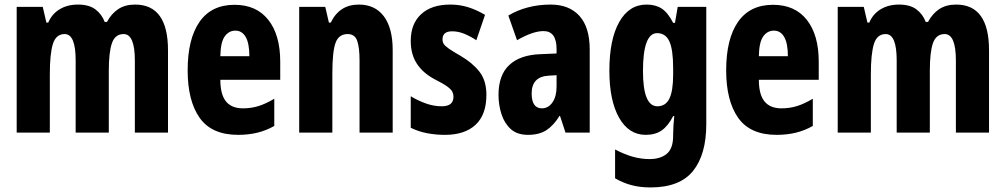

<svg xmlns="http://www.w3.org/2000/svg" viewBox="-20 -580 4399 840"><path d="M571 -560Q715 -560 715 -360V0H570V-315Q570 -431 521 -431Q484 -431 470 -392Q456 -353 456 -271V0H311V-316Q311 -431 263 -431Q225 -431 211.5 -388Q198 -345 198 -255V0H53V-550H167L183 -481H191Q207 -519 241 -539.5Q275 -560 321 -560Q370 -560 398 -538.5Q426 -517 438 -484H448Q467 -520 497 -540Q527 -560 571 -560Z M1006 -559Q1102 -559 1154 -493Q1206 -427 1206 -310V-231H944Q944 -167 968.5 -136.5Q993 -106 1043 -106Q1079 -106 1111 -116Q1143 -126 1180 -148V-29Q1145 -9 1106 0.5Q1067 10 1022 10Q906 10 853.5 -64.5Q801 -139 801 -272Q801 -410 853 -484.5Q905 -559 1006 -559ZM1010 -446Q981 -446 963 -420.5Q945 -395 944 -334H1071Q1071 -390 1055 -418Q1039 -446 1010 -446Z M1550 -560Q1621 -560 1659.5 -508.5Q1698 -457 1698 -361V0H1553V-316Q1553 -373 1542.5 -402Q1532 -431 1501 -431Q1462 -431 1448 -392.5Q1434 -354 1434 -258V0H1289V-550H1403L1419 -481H1427Q1465 -560 1550 -560Z M2108 -165Q2108 -78 2060.5 -34Q2013 10 1927 10Q1887 10 1849.5 3Q1812 -4 1777 -21V-159Q1806 -141 1841.5 -128Q1877 -115 1913 -115Q1964 -115 1964 -157Q1964 -168 1959 -178.5Q1954 -189 1936 -202Q1918 -215 1882 -233Q1831 -260 1804 -301Q1777 -342 1777 -401Q1777 -476 1822.5 -518Q1868 -560 1950 -560Q1991 -560 2028 -548.5Q2065 -537 2102 -515L2064 -404Q2040 -420 2013 -431.5Q1986 -443 1958 -443Q1916 -443 1916 -408Q1916 -396 1921.5 -387.5Q1927 -379 1944 -367Q1961 -355 1996 -335Q2046 -306 2077 -267Q2108 -228 2108 -165Z M2389 -560Q2470 -560 2515 -510.5Q2560 -461 2560 -363V0H2454L2430 -73H2428Q2402 -31 2370.5 -10.5Q2339 10 2290 10Q2243 10 2215 -15Q2187 -40 2174 -80.5Q2161 -121 2161 -165Q2161 -252 2208.5 -296Q2256 -340 2345 -343L2415 -346V-365Q2415 -444 2358 -444Q2311 -444 2242 -404L2204 -512Q2242 -535 2289 -547.5Q2336 -560 2389 -560ZM2381 -249Q2306 -245 2306 -171Q2306 -106 2351 -106Q2379 -106 2397 -132Q2415 -158 2415 -201V-251Z M2809 -560Q2848 -560 2875 -542.5Q2902 -525 2925 -480H2933L2945 -550H3070V-37Q3070 96 3012 168Q2954 240 2826 240Q2780 240 2742.5 230Q2705 220 2671 200V74Q2713 96 2749.5 106Q2786 116 2822 116Q2869 116 2897 93Q2925 70 2925 14V6Q2925 -11 2926.5 -33Q2928 -55 2930 -72H2925Q2903 -29 2875 -9.5Q2847 10 2805 10Q2731 10 2688.5 -65Q2646 -140 2646 -271Q2646 -407 2689 -483.5Q2732 -560 2809 -560ZM2855 -435Q2793 -435 2793 -269Q2793 -115 2856 -115Q2892 -115 2908.5 -148.5Q2925 -182 2925 -254V-282Q2925 -363 2908.5 -399Q2892 -435 2855 -435Z M3362 -559Q3458 -559 3510 -493Q3562 -427 3562 -310V-231H3300Q3300 -167 3324.5 -136.5Q3349 -106 3399 -106Q3435 -106 3467 -116Q3499 -126 3536 -148V-29Q3501 -9 3462 0.5Q3423 10 3378 10Q3262 10 3209.5 -64.5Q3157 -139 3157 -272Q3157 -410 3209 -484.5Q3261 -559 3362 -559ZM3366 -446Q3337 -446 3319 -420.5Q3301 -395 3300 -334H3427Q3427 -390 3411 -418Q3395 -446 3366 -446Z M4163 -560Q4307 -560 4307 -360V0H4162V-315Q4162 -431 4113 -431Q4076 -431 4062 -392Q4048 -353 4048 -271V0H3903V-316Q3903 -431 3855 -431Q3817 -431 3803.5 -388Q3790 -345 3790 -255V0H3645V-550H3759L3775 -481H3783Q3799 -519 3833 -539.5Q3867 -560 3913 -560Q3962 -560 3990 -538.5Q4018 -517 4030 -484H4040Q4059 -520 4089 -540Q4119 -560 4163 -560Z"/></svg>

Font: Noto Sans Lao ExtraCondensed ExtraBold
Style: Regular
Weight: 800
Width: 2
Designer: Monotype Design Team
Foundry: Monotype Imaging Inc.
Version: Version 2.003; ttfautohint (v1.8.4.7-5d5b)